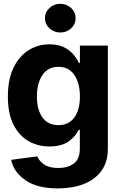

<svg xmlns="http://www.w3.org/2000/svg" viewBox="-20 -789 640 1024"><path d="M288.6 215.8Q178.2 215.8 115.5 172.1Q52.7 128.4 39.6 63.5L179.2 44.9Q188.5 69.8 215.3 88.4Q242.2 106.9 292 106.9Q341.3 106.9 373.5 83.3Q405.8 59.6 405.8 3.4V-96.7H399.4Q384.3 -62.5 346.4 -35.2Q308.6 -7.8 243.7 -7.8Q182.1 -7.8 132.1 -36.4Q82 -64.9 52 -124Q22 -183.1 22 -273.4Q22 -366.7 52.5 -428.7Q83 -490.7 133.3 -521.7Q183.6 -552.7 243.7 -552.7Q289.1 -552.7 320.3 -537.4Q351.6 -522 371.1 -499Q390.6 -476.1 400.4 -453.6H406.2V-545.9H555.2V5.9Q555.2 75.2 521 122.1Q486.8 168.9 426.8 192.4Q366.7 215.8 288.6 215.8ZM291.5 -121.6Q346.2 -121.6 376.2 -162.1Q406.2 -202.6 406.2 -274.4Q406.2 -346.2 376.5 -389.4Q346.7 -432.6 291.5 -432.6Q235.4 -432.6 206.1 -388.4Q176.8 -344.2 176.8 -274.4Q176.8 -204.1 206.3 -162.8Q235.8 -121.6 291.5 -121.6ZM301.3 -615.7Q267.6 -615.7 243.7 -637.9Q219.7 -660.2 219.7 -692.4Q219.7 -724.1 243.7 -746.3Q267.6 -768.6 301.3 -768.6Q335.4 -768.6 359.4 -746.3Q383.3 -724.1 383.3 -692.4Q383.3 -660.2 359.4 -637.9Q335.4 -615.7 301.3 -615.7Z"/></svg>

Font: Inter Tight
Style: Bold
Weight: 700
Designer: Rasmus Andersson
Foundry: rsms
Version: Version 3.004; ttfautohint (v1.8.4.7-5d5b)